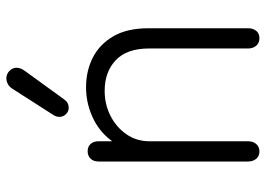

<svg xmlns="http://www.w3.org/2000/svg" viewBox="-135 -683 828 598"><g transform="rotate(-90 279.0 -384.0)"><path d="M106 10Q92 10 83.5 0Q75 -10 75 -25V-491Q75 -507 84 -516Q93 -525 107 -525Q121 -525 129.5 -516Q138 -507 138 -491V-413L126 -430Q155 -480 203.5 -505Q252 -530 306 -530Q357 -530 398.5 -509Q440 -488 465 -445Q490 -402 490 -336V-25Q490 -10 482 0Q474 10 459 10Q444 10 435.5 0Q427 -10 427 -25V-334Q427 -403 390.5 -437.5Q354 -472 295 -472Q253 -472 217.5 -454Q182 -436 160 -404.5Q138 -373 138 -332V-25Q138 -10 129.5 0Q121 10 106 10ZM242 -584Q231 -584 222.5 -592.5Q214 -601 214 -613Q214 -623 220 -632L302 -760Q309 -771 320.5 -775.5Q332 -780 343 -777Q353 -774 360 -765.5Q367 -757 367 -746Q367 -740 364.5 -733.5Q362 -727 356 -719L269 -599Q259 -584 242 -584Z"/></g></svg>

Font: National Park Light
Style: Regular
Weight: 300
Designer: Andrea Herstowski, Ben Hoepner
Version: Version 1.009